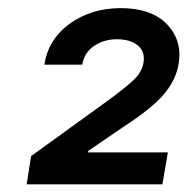

<svg xmlns="http://www.w3.org/2000/svg" viewBox="-20 -826 470 482"><path d="M46.9 -363.3 58.1 -434.1 253.9 -575.7Q291.5 -603.5 313.7 -623.5Q335.9 -643.6 340.3 -668.9Q344.7 -696.8 325.7 -712.2Q306.6 -727.5 273.4 -727.5Q241.7 -727.5 216.8 -711.2Q191.9 -694.8 186.5 -663.6H91.3Q101.1 -727.1 154.5 -766.1Q208 -805.2 283.2 -805.7Q361.3 -805.2 399.4 -764.9Q437.5 -724.6 428.7 -667.5Q422.4 -626 391.6 -589.6Q360.8 -553.2 286.6 -505.4L201.7 -447.3L201.2 -443.4H401.4L387.7 -363.3Z"/></svg>

Font: Inter Display Semi Bold
Style: Italic
Weight: 600
Italic angle: -9.39999°
Designer: Rasmus Andersson
Foundry: rsms
Version: Version 4.000;git-4fc901f